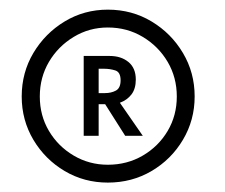

<svg xmlns="http://www.w3.org/2000/svg" viewBox="-20 -692 466 398"><path d="M25 -492Q25 -541.5 49.2 -582.2Q73.5 -623 114 -647.5Q154.5 -672 203.5 -672Q253.5 -672 294.2 -647.5Q335 -623 359.2 -582.2Q383.5 -541.5 383.5 -492Q383.5 -443 359.2 -402.2Q335 -361.5 294.2 -337.5Q253.5 -313.5 203.5 -313.5Q154.5 -313.5 114 -337.5Q73.5 -361.5 49.2 -402.2Q25 -443 25 -492ZM62.5 -492Q62.5 -452.5 81.5 -420.5Q100.5 -388.5 132.8 -369.5Q165 -350.5 203.5 -350.5Q243.5 -350.5 276 -369.5Q308.5 -388.5 327.5 -420.5Q346.5 -452.5 346.5 -492Q346.5 -531.5 327.5 -563.8Q308.5 -596 276 -615.5Q243.5 -635 203.5 -635Q165 -635 132.8 -615.5Q100.5 -596 81.5 -563.8Q62.5 -531.5 62.5 -492ZM153.5 -576H207.5Q231 -576 246.2 -563.5Q261.5 -551 261.5 -527Q261.5 -508 252.5 -496.2Q243.5 -484.5 228.5 -479L276 -410.5H239.5L198 -476H184.5V-410.5H153.5ZM184.5 -499H197.5Q210.5 -499 220.2 -504.2Q230 -509.5 230 -525.5Q230 -542.5 219 -546Q208 -549.5 195.5 -549.5H184.5Z"/></svg>

Font: League Spartan Thin
Style: Regular
Weight: 400
Version: Version 2.002